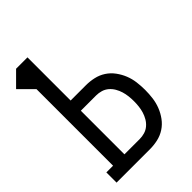

<svg xmlns="http://www.w3.org/2000/svg" viewBox="-216 -833 931 931"><g transform="rotate(-45 249.5 -367.5)"><path d="M23 0V-70H69V-595L-1 -665L69 -735H147V-439H252Q279 -439 306 -433Q333 -427 356 -412Q379 -397 395.5 -374.5Q412 -352 422 -327Q432 -302 435.5 -274.5Q439 -247 439 -220Q439 -192 435.5 -165Q432 -138 422 -112.5Q412 -87 395.5 -64.5Q379 -42 356 -27Q333 -12 306 -6Q279 0 252 0ZM252 -70Q269 -70 286 -75Q303 -80 316.5 -91.5Q330 -103 339 -118.5Q348 -134 353 -150.5Q358 -167 360 -184.5Q362 -202 362 -220Q362 -237 360 -254.5Q358 -272 353 -288.5Q348 -305 339 -320.5Q330 -336 316.5 -347.5Q303 -359 286 -364Q269 -369 252 -369H147V-70Z"/></g></svg>

Font: Iosevka Slab
Style: Regular
Weight: 400
Monospace: yes
Designer: Belleve Invis
Foundry: Belleve Invis
Version: Version 11.2.4; ttfautohint (v1.8.3)